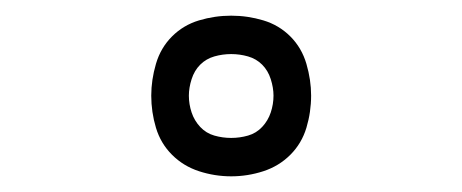

<svg xmlns="http://www.w3.org/2000/svg" viewBox="-20 -791 590 245"><path d="M275 -566Q254 -566 234 -572.5Q214 -579 199.5 -593.5Q185 -608 179 -628Q173 -648 173 -669Q173 -689 179 -709.5Q185 -730 199.5 -744.5Q214 -759 234 -765Q254 -771 275 -771Q296 -771 316 -765Q336 -759 350.5 -744.5Q365 -730 371 -709.5Q377 -689 377 -669Q377 -648 371 -628Q365 -608 350.5 -593.5Q336 -579 316 -572.5Q296 -566 275 -566ZM275 -615Q286 -615 296.5 -618Q307 -621 314.5 -629Q322 -637 325.5 -647.5Q329 -658 329 -669Q329 -679 325.5 -690Q322 -701 314.5 -708.5Q307 -716 296.5 -719Q286 -722 275 -722Q264 -722 253.5 -719Q243 -716 235.5 -708.5Q228 -701 224.5 -690Q221 -679 221 -669Q221 -658 224.5 -647.5Q228 -637 235.5 -629Q243 -621 253.5 -618Q264 -615 275 -615Z"/></svg>

Font: Lode Dark Term
Style: Regular
Weight: 400
Monospace: yes
Designer: Belleve Invis
Foundry: Belleve Invis
Version: Version 29.2.0